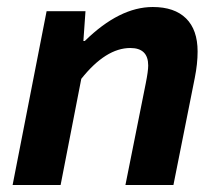

<svg xmlns="http://www.w3.org/2000/svg" viewBox="-20 -528 640 548"><path d="M16 0 113 -496H224L218 -411H222Q321 -508 416 -508Q478 -508 511 -475.5Q544 -443 544 -381Q544 -346 536 -306L475 0H338L396 -290Q403 -325 403 -341Q403 -391 352 -391Q282 -391 212 -303L153 0Z"/></svg>

Font: TypoPRO Source Code Pro
Style: Bold Italic
Weight: 700
Italic angle: -11°
Monospace: yes
Designer: Paul D. Hunt, Teo Tuominen
Foundry: Adobe Systems Incorporated
Version: Version 1.030;PS 1.0;hotconv 1.0.84;makeotf.lib2.5.63406